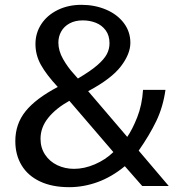

<svg xmlns="http://www.w3.org/2000/svg" viewBox="-20 -771 763 796"><path d="M520.5 -593.5Q520.5 -547.5 481.2 -496Q442 -444.5 345.5 -393L507.5 -203.5Q528.5 -233.5 548.8 -284.5Q569 -335.5 573 -398.5H666Q656 -327.5 628 -269.2Q600 -211 555 -146.5L679.5 0H569.5L497.5 -82Q443.5 -37.5 385 -16.2Q326.5 5 267 5Q196 5 145.8 -18.8Q95.5 -42.5 69.5 -85.8Q43.5 -129 43.5 -186Q43.5 -257 86 -309.8Q128.5 -362.5 219.5 -410.5Q172.5 -461 149.8 -501.8Q127 -542.5 127 -588.5Q127 -634 151.2 -671Q175.5 -708 219 -729.5Q262.5 -751 318 -751Q372.5 -751 419 -731.5Q465.5 -712 493 -676Q520.5 -640 520.5 -593.5ZM287 -71Q329.5 -71 373.2 -89.8Q417 -108.5 450 -140.5L267.5 -353Q212.5 -322.5 180.2 -282.8Q148 -243 148 -195.5Q148 -158.5 166.8 -130Q185.5 -101.5 217.5 -86.2Q249.5 -71 287 -71ZM285 -466 303 -445.5Q355 -476 383.5 -500.8Q412 -525.5 423 -546.8Q434 -568 434 -591.5Q434 -624 418.2 -645.2Q402.5 -666.5 377.5 -676.5Q352.5 -686.5 323 -686.5Q291.5 -686.5 268.5 -674Q245.5 -661.5 233.8 -640.5Q222 -619.5 222 -594.5Q222 -560.5 241.5 -526.2Q261 -492 285 -466Z"/></svg>

Font: 1883 Sans
Style: Regular
Weight: 400
Designer: 1883 Sans project is a fork of Public Sans.
Version: Version 1.009